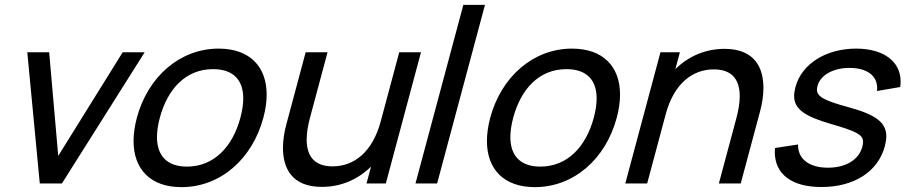

<svg xmlns="http://www.w3.org/2000/svg" viewBox="-20 -755 3732 790"><path d="M143.7 0H234.7L575.3 -540H484.8L219.6 -113.5L182.3 -540H92.3Z M726.6 15C887.1 15 1018.2 -101 1063.6 -270.5C1072.7 -304.4 1077.2 -336.4 1077.2 -365.6C1077.2 -480.4 1008.4 -555 879.4 -555C720.9 -555 588.6 -440 543.1 -270.5C534 -236.3 529.5 -204.2 529.5 -174.8C529.5 -59.8 598.1 15 726.6 15ZM749.3 -69.5C666.2 -69.5 625.9 -115.4 625.9 -191.2C625.9 -214.9 629.9 -241.5 637.6 -270.5C669.3 -388.5 743.7 -470.5 856.7 -470.5C940.8 -470.5 980.9 -425 980.9 -349.8C980.9 -326.1 976.9 -299.5 969.1 -270.5C937.2 -151.5 860.8 -69.5 749.3 -69.5Z M1622.7 -540 1546.5 -255.5C1513 -130.5 1437.9 -70.5 1348.4 -70.5C1269 -70.5 1241.8 -117.8 1241.8 -180.8C1241.8 -208.3 1247 -238.7 1255.2 -269.5L1327.7 -540H1237.7L1157.7 -241.5C1149.9 -212.4 1144.3 -179.1 1144.3 -146.5C1144.3 -64.4 1179.7 14 1304.3 14C1382.3 14 1452.3 -16 1506.7 -69.5L1488 0H1567.5L1712.2 -540Z M1689.5 0H1778.5L1975.5 -735H1886.5Z M2180.6 15C2341.1 15 2472.2 -101 2517.6 -270.5C2526.7 -304.4 2531.2 -336.4 2531.2 -365.6C2531.2 -480.4 2462.4 -555 2333.4 -555C2174.9 -555 2042.6 -440 1997.1 -270.5C1988 -236.3 1983.5 -204.2 1983.5 -174.8C1983.5 -59.8 2052.1 15 2180.6 15ZM2203.3 -69.5C2120.2 -69.5 2079.9 -115.4 2079.9 -191.2C2079.9 -214.9 2083.9 -241.5 2091.6 -270.5C2123.3 -388.5 2197.7 -470.5 2310.7 -470.5C2394.8 -470.5 2434.9 -425 2434.9 -349.8C2434.9 -326.1 2430.9 -299.5 2423.1 -270.5C2391.2 -151.5 2314.8 -69.5 2203.3 -69.5Z M2961.2 -554C2883.2 -554 2813.2 -524 2758.8 -470.5L2777.5 -540H2697.5L2552.8 0H2642.8L2719 -284.5C2752.5 -409.5 2827.6 -469.5 2917.1 -469.5C2996.5 -469.5 3023.7 -422.2 3023.7 -359.2C3023.7 -331.7 3018.5 -301.3 3010.3 -270.5L2937.8 0H3027.8L3107.8 -298.5C3115.6 -327.6 3121.2 -360.9 3121.2 -393.5C3121.2 -475.6 3085.8 -554 2961.2 -554Z M3359.7 14.5C3494.2 14.5 3592.6 -48.5 3620.6 -153C3624.6 -168.1 3626.8 -181.9 3626.8 -194.4C3626.8 -250.9 3583.1 -283.1 3474.5 -313C3372.6 -340.5 3341.4 -357 3341.4 -386.2C3341.4 -390.9 3342.2 -396 3343.7 -401.5C3355.6 -446.1 3408.5 -475.6 3475 -475.6C3477.1 -475.6 3479.3 -475.6 3481.5 -475.5C3549.4 -473.6 3589.2 -442.7 3589.2 -392.1C3589.2 -388.3 3589 -384.5 3588.5 -380.5L3684 -397C3685.1 -404.8 3685.7 -412.4 3685.7 -419.8C3685.7 -502 3615.7 -555 3502.8 -555C3378.3 -555 3278.4 -492 3253 -397C3249.4 -383.6 3247.5 -371.3 3247.5 -360.1C3247.5 -306.6 3290.8 -275.9 3400.6 -244.5C3502.2 -215.1 3531.2 -201.1 3531.2 -171.2C3531.2 -165.1 3530 -158.3 3527.9 -150.5C3513.7 -97.5 3460 -65 3386.5 -65C3308.5 -65 3262.3 -101.5 3263.6 -160.5L3168.7 -146C3168.2 -140.4 3168 -134.9 3168 -129.6C3168 -38.2 3237.8 14.5 3359.7 14.5Z"/></svg>

Font: Manrope
Style: MediumItalic
Weight: 500
Italic angle: -15°
Designer: Mikhail Sharanda
Foundry: Mikhail Sharanda
Version: Version 4.502;hotconv 1.0.109;makeotfexe 2.5.65596